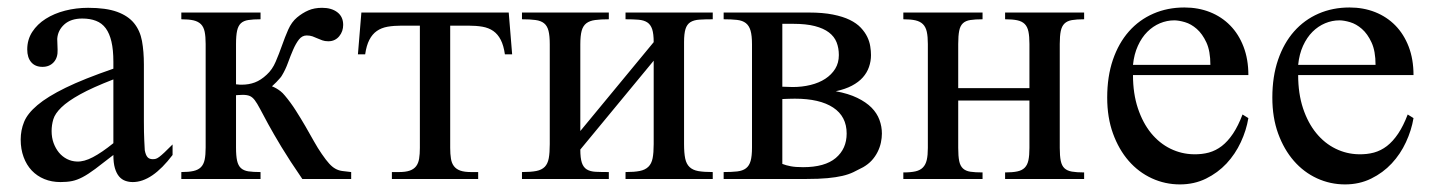

<svg xmlns="http://www.w3.org/2000/svg" viewBox="-20 -481 3847 516"><path d="M284.7 -267.6Q228 -245.6 195.1 -227.3Q162.1 -209 145 -192.4Q127.9 -175.8 123.3 -160.4Q118.7 -145 118.7 -128.9Q118.7 -111.3 124 -96.7Q129.4 -82 138.4 -71Q147.5 -60.1 159.9 -53.7Q172.4 -47.4 186.5 -46.9Q205.6 -45.9 229.7 -58.6Q253.9 -71.3 284.7 -96.2ZM443.8 -64.5Q388.7 8.3 336.9 8.3Q326.2 8.3 316.7 4.9Q307.1 1.5 300 -6.8Q293 -15.1 288.8 -29.1Q284.7 -43 284.7 -64.5Q255.4 -41.5 236.1 -27.1Q216.8 -12.7 201.9 -4.9Q187 2.9 173.6 5.6Q160.2 8.3 142.6 8.3Q118.7 8.3 99.1 0.2Q79.6 -7.8 65.4 -22.7Q51.3 -37.6 43.5 -58.8Q35.6 -80.1 35.6 -106Q35.6 -130.9 44.7 -153.3Q53.7 -175.8 80.6 -198.5Q107.4 -221.2 156.2 -245.1Q205.1 -269 284.7 -296.4V-314.9Q284.7 -347.2 279.5 -369.1Q274.4 -391.1 264.2 -405Q253.9 -418.9 238 -425Q222.2 -431.2 201.2 -431.2Q170.4 -431.2 152.8 -415.3Q135.3 -399.4 133.8 -376.5L134.8 -347.2Q135.7 -326.2 124.3 -313.7Q112.8 -301.3 94.2 -301.3Q74.7 -301.3 64 -313.7Q53.2 -326.2 53.2 -348.1Q53.2 -374.5 66.7 -395.3Q80.1 -416 102.8 -430.4Q125.5 -444.8 155 -452.4Q184.6 -460 216.8 -460Q265.1 -460 294.7 -449.2Q324.2 -438.5 340.3 -418.7Q356.4 -398.9 361.6 -370.8Q366.7 -342.8 366.7 -307.6V-155.3Q366.7 -124 367.7 -104Q368.7 -84 369.1 -77.1Q371.6 -64 376.5 -58.6Q381.3 -53.2 390.6 -53.2Q395 -53.2 398.7 -54.2Q402.3 -55.2 408 -59.3Q413.6 -63.5 421.9 -71.3Q430.2 -79.1 443.8 -92.8Z M792.5 0Q758.3 -49.8 736.3 -86.2Q714.4 -122.6 700.7 -147.7Q687 -172.9 679 -188.2Q670.9 -203.6 664.6 -211.9Q658.2 -220.2 651.1 -223.1Q644 -226.1 631.8 -226.1Q629.4 -226.1 626.2 -225.8Q623 -225.6 620.6 -225.6Q617.7 -225.1 614.3 -225.1V-84.5Q614.3 -62 617.2 -49.1Q620.1 -36.1 627.4 -29.3Q634.8 -22.5 647.5 -20.5Q660.2 -18.6 680.2 -18.6V0H467.3V-18.6Q487.3 -18.6 500 -21.5Q512.7 -24.4 520 -31.7Q527.3 -39.1 530 -51.8Q532.7 -64.5 532.7 -84.5V-362.8Q532.7 -382.8 530 -395.8Q527.3 -408.7 520 -416Q512.7 -423.3 500 -426.3Q487.3 -429.2 467.3 -429.2V-447.3H680.2V-429.2Q660.2 -429.2 647.5 -427.2Q634.8 -425.3 627.4 -418.5Q620.1 -411.6 617.2 -398.4Q614.3 -385.3 614.3 -362.8V-254.4Q617.2 -253.9 620.1 -253.9Q622.6 -253.4 625 -253.4H629.9Q648.9 -253.4 665 -259.5Q681.2 -265.6 696.8 -280.3Q711.9 -293.9 720.9 -315.2Q730 -336.4 737.8 -358.6Q745.6 -380.9 754.6 -401.4Q763.7 -421.9 778.3 -434.1Q793 -446.3 808.8 -453.1Q824.7 -460 845.7 -460Q871.1 -460 886.7 -448Q902.3 -436 902.3 -414.1Q902.3 -405.8 899.7 -397.9Q897 -390.1 891.8 -383.8Q886.7 -377.4 879.4 -373.8Q872.1 -370.1 862.3 -370.1Q853 -370.1 846.2 -372.6Q839.4 -375 833 -377.9Q826.7 -380.9 819.8 -383.3Q813 -385.7 804.2 -385.7Q792 -385.7 783.4 -374.8Q774.9 -363.8 767.8 -347.4Q760.7 -331.1 753.9 -312.3Q747.1 -293.5 737.8 -278.3Q735.8 -274.4 731.4 -269.8Q727.1 -265.1 722.7 -260.3Q717.3 -254.9 710.9 -249Q716.3 -247.1 722.2 -243.7Q727.5 -240.7 733.6 -236.1Q739.7 -231.4 745.6 -224.1Q761.2 -205.6 774.9 -184.1Q788.6 -162.6 800.8 -141.6Q813 -120.6 823.7 -101.3Q834.5 -82 844.7 -67.4Q856.4 -50.3 864.7 -41.3Q873 -32.2 881.3 -27.6Q889.6 -22.9 899.4 -21.5Q909.2 -20 923.8 -18.6V0Z M1336.9 -335Q1333.5 -358.9 1325.7 -374Q1317.9 -389.2 1305.7 -397.7Q1293.5 -406.2 1276.6 -409.2Q1259.8 -412.1 1237.8 -412.1H1189.9V-83.5Q1189.9 -66.9 1191.9 -54.7Q1193.8 -42.5 1200 -34.4Q1206.1 -26.4 1217 -22.5Q1228 -18.6 1246.1 -18.6H1265.1V0H1033.2V-18.6H1052.2Q1070.3 -18.6 1081.3 -22.5Q1092.3 -26.4 1098.4 -34.4Q1104.5 -42.5 1106.4 -54.7Q1108.4 -66.9 1108.4 -83.5V-412.1H1060.1Q1038.6 -412.1 1021.7 -409.2Q1004.9 -406.2 992.7 -397.7Q980.5 -389.2 972.7 -374Q964.8 -358.9 961.4 -335H941.9L951.2 -447.3H1347.2L1356.4 -335Z M1661.1 0V-18.6Q1684.6 -18.6 1699.2 -21.5Q1713.9 -24.4 1722.4 -32.7Q1731 -41 1733.9 -55.7Q1736.8 -70.3 1736.8 -93.8V-317.9L1539.6 -79.1Q1539.6 -56.2 1543.7 -43.7Q1547.9 -31.2 1557.1 -25.6Q1566.4 -20 1581.1 -19.3Q1595.7 -18.6 1616.2 -18.6V0H1382.8V-18.6Q1406.7 -18.6 1421.4 -21.5Q1436 -24.4 1444.1 -32.7Q1452.1 -41 1454.8 -55.7Q1457.5 -70.3 1457.5 -93.8V-361.8Q1457.5 -384.8 1454.1 -398.2Q1450.7 -411.6 1442.1 -418.5Q1433.6 -425.3 1419.2 -427.2Q1404.8 -429.2 1382.8 -429.2V-447.3H1616.2V-429.2Q1594.2 -429.2 1579.6 -427.2Q1564.9 -425.3 1555.9 -418.5Q1546.9 -411.6 1543.2 -398.2Q1539.6 -384.8 1539.6 -361.8V-128.9L1736.8 -367.7Q1736.8 -390.1 1732.7 -402.6Q1728.5 -415 1719.5 -420.9Q1710.4 -426.8 1696 -428Q1681.6 -429.2 1661.1 -429.2V-447.3H1895.5V-429.2Q1874 -429.2 1859.4 -428.2Q1844.7 -427.2 1835.4 -421.4Q1826.2 -415.5 1822.3 -403.1Q1818.4 -390.6 1818.4 -367.7V-93.8Q1818.4 -69.8 1821.5 -54.9Q1824.7 -40 1833.3 -32Q1841.8 -23.9 1856.7 -21.2Q1871.6 -18.6 1895.5 -18.6V0Z M2234.4 -333Q2234.4 -352.1 2228.3 -367.4Q2222.2 -382.8 2207.8 -393.8Q2193.4 -404.8 2169.9 -410.9Q2146.5 -417 2111.3 -417H2082.5V-248L2110.4 -247.1Q2135.7 -247.1 2158.4 -252.7Q2181.2 -258.3 2198 -269.3Q2214.8 -280.3 2224.6 -296.1Q2234.4 -312 2234.4 -333ZM2255.4 -122.1Q2255.4 -168 2219.2 -191.9Q2183.1 -215.8 2116.2 -215.8Q2110.4 -215.8 2104.5 -215.6Q2098.6 -215.3 2093.8 -215.3Q2088.4 -214.8 2082.5 -214.8V-40.5Q2092.3 -36.6 2105 -34.2Q2117.7 -31.7 2138.2 -31.7Q2196.8 -31.7 2226.1 -56.4Q2255.4 -81.1 2255.4 -122.1ZM2350.1 -122.1Q2350.1 -110.4 2347.4 -97.7Q2344.7 -85 2338.6 -72.8Q2332.5 -60.5 2323 -50Q2313.5 -39.6 2299.8 -31.7Q2286.1 -24.4 2273.4 -18.3Q2260.7 -12.2 2243.9 -8.3Q2227.1 -4.4 2203.9 -2.2Q2180.7 0 2147 0H1924.8V-18.6Q1946.8 -18.6 1961.4 -20.3Q1976.1 -22 1984.9 -28.8Q1993.7 -35.6 1997.3 -48.6Q2001 -61.5 2001 -84.5V-361.8Q2001 -385.3 1997.1 -398.7Q1993.2 -412.1 1984.4 -418.9Q1975.6 -425.8 1960.9 -427.5Q1946.3 -429.2 1924.8 -429.2V-447.3H2154.3Q2191.4 -447.3 2218.5 -441.9Q2245.6 -436.5 2263.9 -427.5Q2282.2 -418.5 2293.5 -406.5Q2304.7 -394.5 2310.8 -381.8Q2316.9 -369.1 2318.8 -356.4Q2320.8 -343.8 2320.8 -333Q2320.8 -316.4 2315.4 -301Q2310.1 -285.6 2298.8 -272.9Q2287.6 -260.3 2269.5 -250.7Q2251.5 -241.2 2226.1 -235.8Q2260.3 -229.5 2283.9 -218Q2307.6 -206.5 2322.3 -191.7Q2336.9 -176.8 2343.5 -158.9Q2350.1 -141.1 2350.1 -122.1Z M2681.2 0V-17.6Q2701.2 -17.6 2713.9 -20.3Q2726.6 -22.9 2733.9 -30.3Q2741.2 -37.6 2743.9 -50.5Q2746.6 -63.5 2746.6 -83.5V-210.9H2555.2V-83.5Q2555.2 -61 2557.9 -48.1Q2560.5 -35.2 2567.9 -28.3Q2575.2 -21.5 2587.9 -19.5Q2600.6 -17.6 2620.6 -17.6V0H2407.7V-17.6Q2427.7 -17.6 2440.4 -20.5Q2453.1 -23.4 2460.4 -31Q2467.8 -38.6 2470.7 -51.3Q2473.6 -64 2473.6 -83.5V-362.8Q2473.6 -382.8 2470.7 -395.8Q2467.8 -408.7 2460.4 -416Q2453.1 -423.3 2440.4 -426.3Q2427.7 -429.2 2407.7 -429.2V-447.3H2620.6V-429.2Q2600.6 -429.2 2587.9 -427.2Q2575.2 -425.3 2567.9 -418.5Q2560.5 -411.6 2557.9 -398.4Q2555.2 -385.3 2555.2 -362.8V-244.1H2746.6V-362.8Q2746.6 -383.3 2743.9 -396.2Q2741.2 -409.2 2733.9 -416.5Q2726.6 -423.8 2713.9 -426.5Q2701.2 -429.2 2681.2 -429.2V-447.3H2893.6V-429.2Q2873.5 -429.2 2860.8 -427Q2848.1 -424.8 2840.8 -417.7Q2833.5 -410.6 2830.8 -397.5Q2828.1 -384.3 2828.1 -362.8V-83.5Q2828.1 -62 2830.8 -48.8Q2833.5 -35.6 2840.8 -28.8Q2848.1 -22 2860.8 -19.8Q2873.5 -17.6 2893.6 -17.6V0Z M3232.9 -306.6Q3232.9 -343.8 3222.2 -366.9Q3211.4 -390.1 3196.3 -403.3Q3181.2 -416.5 3164.6 -421.4Q3147.9 -426.3 3135.7 -426.3Q3116.2 -426.3 3097.4 -418.5Q3078.6 -410.6 3063.5 -395.5Q3048.3 -380.4 3038.1 -357.9Q3027.8 -335.4 3024.9 -306.6ZM3335 -163.6Q3329.6 -130.9 3314.7 -98.9Q3299.8 -66.9 3276.4 -41.7Q3252.9 -16.6 3221.2 -1Q3189.5 14.6 3150.9 14.6Q3111.3 14.6 3075.7 -1.7Q3040 -18.1 3013.4 -48.6Q2986.8 -79.1 2971.2 -122.1Q2955.6 -165 2955.6 -218.8Q2955.6 -275.4 2970.9 -320.3Q2986.3 -365.2 3013.9 -396.5Q3041.5 -427.7 3079.6 -444.3Q3117.7 -460.9 3163.1 -460.9Q3200.2 -460.9 3231.7 -448.5Q3263.2 -436 3286.1 -412.6Q3309.1 -389.2 3322 -355.5Q3335 -321.8 3335 -279.3H3024.9Q3024.9 -229.5 3038.1 -189.9Q3051.3 -150.4 3073.7 -123Q3096.2 -95.7 3125.7 -81.3Q3155.3 -66.9 3188 -66.4Q3210 -65.9 3228.8 -71Q3247.6 -76.2 3263.7 -88.6Q3279.8 -101.1 3293.7 -121.8Q3307.6 -142.6 3319.3 -173.3Z M3676.8 -306.6Q3676.8 -343.8 3666 -366.9Q3655.3 -390.1 3640.1 -403.3Q3625 -416.5 3608.4 -421.4Q3591.8 -426.3 3579.6 -426.3Q3560.1 -426.3 3541.3 -418.5Q3522.5 -410.6 3507.3 -395.5Q3492.2 -380.4 3481.9 -357.9Q3471.7 -335.4 3468.8 -306.6ZM3778.8 -163.6Q3773.4 -130.9 3758.5 -98.9Q3743.7 -66.9 3720.2 -41.7Q3696.8 -16.6 3665 -1Q3633.3 14.6 3594.7 14.6Q3555.2 14.6 3519.5 -1.7Q3483.9 -18.1 3457.3 -48.6Q3430.7 -79.1 3415 -122.1Q3399.4 -165 3399.4 -218.8Q3399.4 -275.4 3414.8 -320.3Q3430.2 -365.2 3457.8 -396.5Q3485.4 -427.7 3523.4 -444.3Q3561.5 -460.9 3606.9 -460.9Q3644 -460.9 3675.5 -448.5Q3707 -436 3730 -412.6Q3752.9 -389.2 3765.9 -355.5Q3778.8 -321.8 3778.8 -279.3H3468.8Q3468.8 -229.5 3481.9 -189.9Q3495.1 -150.4 3517.6 -123Q3540 -95.7 3569.6 -81.3Q3599.1 -66.9 3631.8 -66.4Q3653.8 -65.9 3672.6 -71Q3691.4 -76.2 3707.5 -88.6Q3723.6 -101.1 3737.5 -121.8Q3751.5 -142.6 3763.2 -173.3Z"/></svg>

Font: Doulos SIL CyrE
Style: Regular
Weight: 400
Designer: Walt Agee, Victor Gaultney, Peter Martin, Debbi Hosken, Becca Hirsbrunner
Foundry: SIL International
Version: Version 5.000